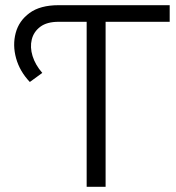

<svg xmlns="http://www.w3.org/2000/svg" viewBox="-20 -720 678 740"><path d="M314 0V-636H206Q161 -636 135.5 -617Q110 -598 102.5 -568Q95 -538 105.5 -504Q116 -470 143 -439L95 -404Q56 -445 42 -495.5Q28 -546 40.5 -593Q53 -640 94 -670Q135 -700 206 -700H634V-636H387V0Z"/></svg>

Font: Montserrat
Style: Regular
Weight: 400
Designer: Julieta Ulanovsky
Foundry: Julieta Ulanovsky
Version: Version 9.000; ttfautohint (v1.8.4.7-5d5b)